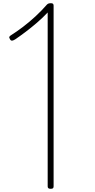

<svg xmlns="http://www.w3.org/2000/svg" viewBox="-20 -1166 591 1200"><path d="M297 14Q287 14 282.5 10.5Q278 7 278 -1V-1088Q247 -1055 211.5 -1024.5Q176 -994 141 -967.5Q106 -941 75 -920Q64 -913 56 -912Q48 -911 43 -920Q36 -931 38.5 -936Q41 -941 49 -946Q84 -968 123 -997.5Q162 -1027 201 -1063Q240 -1099 274 -1138Q277 -1141 280 -1142.5Q283 -1144 287 -1145Q291 -1146 298 -1146Q307 -1146 311 -1142.5Q315 -1139 315 -1131V-1Q315 7 311 10.5Q307 14 297 14Z"/></svg>

Font: Playwrite BR Thin
Style: Regular
Weight: 250
Version: Version 1.003